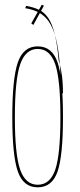

<svg xmlns="http://www.w3.org/2000/svg" viewBox="-20 -797 342 820"><path d="M141 3Q202.5 3 225.8 -64.2Q249 -131.5 249 -296.5Q249 -462.5 225.8 -530.8Q202.5 -599 141 -599Q79.5 -599 56 -530Q32.5 -461 32.5 -296.5Q32.5 -133 56 -65Q79.5 3 141 3ZM141 -8Q89 -8 66.2 -72.2Q43.5 -136.5 43.5 -296.5Q43.5 -456.5 66.2 -522.2Q89 -588 141 -588Q193.5 -588 215.8 -523Q238 -458 238 -296.5Q238 -135.5 215.8 -71.8Q193.5 -8 141 -8ZM249 -398.5Q249 -424 247.2 -448Q245.5 -472 241.2 -494.8Q237 -517.5 230.5 -539Q224.5 -608.5 213.5 -652.2Q202.5 -696 186 -720.2Q169.5 -744.5 146 -755.5Q122.5 -766.5 92 -772L87.5 -762Q113.5 -758 136.5 -748.2Q159.5 -738.5 178.8 -717.2Q198 -696 211.5 -657.2Q225 -618.5 232.2 -555.2Q239.5 -492 239.5 -398.5ZM122.5 -690.5 167.5 -772.5 158.5 -777 113.5 -697Z"/></svg>

Font: Anybody Thin Condensed
Style: Regular
Weight: 100
Width: 3
Version: Version 1.113;gftools[0.9.25]